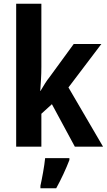

<svg xmlns="http://www.w3.org/2000/svg" viewBox="-20 -780 568 1021"><path d="M200 -424V-760H66V0H200V-175L256 -226L378 0H528L344 -315L519 -546H372L245 -372C225 -347 215 -329 195 -296H194C197 -341 200 -376 200 -424ZM349 71V61H220C216 104 203 172 195 208V221H279C306 172 331 118 349 71Z"/></svg>

Font: Noto Sans Gujarati UI Condensed
Style: Bold
Weight: 700
Width: 3
Designer: Jelle Bosma - Monotype Design Team, Universal Thirst
Foundry: Monotype Imaging Inc.
Version: Version 2.106